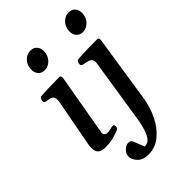

<svg xmlns="http://www.w3.org/2000/svg" viewBox="-272 -826 1149 1149"><g transform="rotate(-45 302.5 -251.0)"><path d="M124.5 6.3Q96.2 6.3 83.3 -3.2Q70.3 -12.7 66.9 -25.9Q63.5 -39.1 63.5 -49.3Q63.5 -63.5 64.5 -72.3L123 -383.3Q123.5 -387.2 123.8 -390.6Q124 -394 124 -397Q124 -419.4 113.5 -427.2Q103 -435.1 88.9 -436.5Q74.7 -438 64 -440.9Q59.1 -443.4 56.6 -447.3Q54.2 -451.2 55.2 -460.4Q56.2 -466.3 60.1 -473.9Q64 -481.4 69.8 -481.9Q121.6 -485.4 163.8 -486.1Q206.1 -486.8 228 -486.8Q231.9 -486.8 236.6 -482.9Q241.2 -479 239.7 -467.3L170.9 -72.3Q170.9 -60.1 177.5 -53.5Q184.1 -46.9 199.7 -46.9Q210 -46.9 224.9 -50.8Q239.7 -54.7 247.1 -54.7Q252 -54.7 255.4 -51.5Q258.8 -48.3 258.8 -38.6Q258.8 -24.9 247.1 -19Q224.1 -9.3 195.1 -1.5Q166 6.3 124.5 6.3ZM195.3 -577.1Q169.4 -577.1 154.8 -593.8Q140.1 -610.4 140.1 -635.7Q140.1 -659.7 150.4 -678.7Q160.6 -697.8 178.2 -709.5Q195.8 -721.2 217.3 -721.2Q243.2 -721.2 257.8 -704.6Q272.5 -688 272.5 -662.1Q272.5 -639.2 262.2 -619.9Q252 -600.6 234.4 -588.9Q216.8 -577.1 195.3 -577.1ZM278.8 219.2Q231.4 219.2 207.8 194.1Q184.1 168.9 184.1 142.6Q184.1 126 193.4 112.5Q202.6 99.1 215.6 91.1Q228.5 83 239.7 83Q261.2 83 266.6 96.7L295.9 169.4Q308.6 168.9 321 163.1Q333.5 157.2 345.7 138.2Q357.9 119.1 368.9 79.6Q379.9 40 388.7 -27.3L445.8 -393.6Q445.8 -415.5 433.8 -423.8Q421.9 -432.1 405.5 -434.6Q389.2 -437 376.5 -440.9Q372.6 -442.4 369.9 -446Q367.2 -449.7 367.2 -456.5Q367.7 -463.9 371.8 -472.7Q376 -481.4 382.3 -481.9Q435.1 -485.4 480.7 -486.1Q526.4 -486.8 548.8 -486.8Q552.7 -486.8 556.9 -482.9Q561 -479 560.5 -467.3L495.1 -41.5Q484.9 26.9 455.1 86.4Q425.3 146 380.1 182.6Q335 219.2 278.8 219.2ZM518.6 -577.1Q492.7 -577.1 478 -593.8Q463.4 -610.4 463.4 -635.7Q463.4 -659.7 473.6 -678.7Q483.9 -697.8 501.5 -709.5Q519 -721.2 540.5 -721.2Q566.4 -721.2 581.1 -704.6Q595.7 -688 595.7 -662.1Q595.7 -639.2 585.4 -619.9Q575.2 -600.6 557.6 -588.9Q540 -577.1 518.6 -577.1Z"/></g></svg>

Font: Gelasio Medium
Style: Italic
Weight: 500
Italic angle: -8.5°
Designer: Eben Sorkin
Foundry: Eben Sorkin
Version: Version 1.008